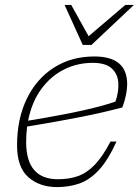

<svg xmlns="http://www.w3.org/2000/svg" viewBox="-20 -752 566 782"><path d="M454.5 -175.5Q420 -99.5 382.5 -59.2Q345 -19 303 -4.5Q261 10 212.5 10Q141 10 95.2 -30.5Q49.5 -71 49.5 -160Q49.5 -267.5 88.8 -349Q128 -430.5 199 -476.2Q270 -522 364.5 -522Q498 -522 498 -409.5Q498 -368.5 478.5 -314.5Q402 -294 311.2 -276Q220.5 -258 90.5 -236.5Q86.5 -206 86.5 -173.5Q86.5 -22 216 -22Q262.5 -22 298.8 -35.2Q335 -48.5 366.8 -81.8Q398.5 -115 430 -175.5ZM357.5 -496Q293.5 -496 239.2 -468.2Q185 -440.5 147 -387.8Q109 -335 94.5 -260.5Q237 -284 320.2 -302.8Q403.5 -321.5 450.5 -338.5Q464.5 -380.5 461.8 -416.2Q459 -452 434.2 -474Q409.5 -496 357.5 -496ZM525.5 -732 352.5 -569H317L243 -732H270L341 -604.5L490.5 -732Z"/></svg>

Font: Newsreader Caption ExtraLight
Style: Italic
Weight: 275
Italic angle: -17°
Designer: Hugues Gentile
Foundry: Production Type
Version: Version 1.001